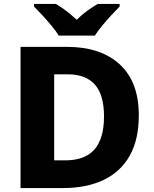

<svg xmlns="http://www.w3.org/2000/svg" viewBox="-20 -951 777 971"><path d="M682 -368Q682 -245 636 -163.5Q590 -82 504 -41Q418 0 299 0H84V-714H319Q489 -714 585.5 -625.5Q682 -537 682 -368ZM506 -362Q506 -471 460 -523Q414 -575 324 -575H254V-140H309Q410 -140 458 -195.5Q506 -251 506 -362ZM277 -771Q263 -794 240.5 -821Q218 -848 194.5 -873.5Q171 -899 152 -918V-931H263Q290 -915 315.5 -895.5Q341 -876 368 -851Q393 -876 420.5 -896Q448 -916 474 -931H585V-918Q567 -900 543.5 -874.5Q520 -849 497 -821.5Q474 -794 460 -771Z"/></svg>

Font: Noto Sans Sinhala UI ExtraBold
Style: Regular
Weight: 800
Designer: Jelle Bosma - Monotype Design Team
Foundry: Monotype Imaging Inc.
Version: Version 2.006; ttfautohint (v1.8.4.7-5d5b)